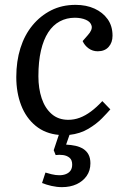

<svg xmlns="http://www.w3.org/2000/svg" viewBox="-20 -542 525 790"><path d="M235 228Q214 228 192 223Q170 218 153 211L167 168Q176 171 192.5 175Q209 179 224 179Q240 179 252 174Q264 169 270.5 159.5Q277 150 277 135Q277 116 266 107Q255 98 239.5 96Q224 94 209 96L201 76L222 13Q166 8 126.5 -24.5Q87 -57 67 -109Q47 -161 47 -225Q47 -290 64 -344Q81 -398 113.5 -437.5Q146 -477 190.5 -499.5Q235 -522 291 -522Q335 -522 369 -506.5Q403 -491 423 -463Q443 -435 443 -395Q443 -367 427 -349Q411 -331 382 -331Q361 -331 344.5 -343Q328 -355 320 -373L341 -397Q361 -419 357 -435.5Q353 -452 333.5 -460.5Q314 -469 288 -469Q254 -469 226 -454Q198 -439 178.5 -409Q159 -379 148.5 -334Q138 -289 138 -228Q138 -178 151.5 -137.5Q165 -97 192.5 -73Q220 -49 261 -49Q285 -49 308 -57.5Q331 -66 354.5 -83.5Q378 -101 401 -126L434 -92Q422 -78 399.5 -55Q377 -32 343.5 -12Q310 8 266 13L252 53Q273 54 291 58Q309 62 323 71Q337 80 344.5 94.5Q352 109 352 130Q352 160 336.5 182Q321 204 295 216Q269 228 235 228Z"/></svg>

Font: Literata 18pt
Style: Italic
Weight: 400
Italic angle: -2°
Designer: Latin by Veronika Burian and Jose Scaglione. Greek by Irene Vlachou. Cyrillic by Vera Evstafieva
Foundry: TypeTogether
Version: Version 3.103;gftools[0.9.29]